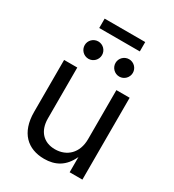

<svg xmlns="http://www.w3.org/2000/svg" viewBox="-207 -986 1004 1109"><g transform="rotate(30 295.5 -432.0)"><path d="M262.2 6.8C334 6.8 393.6 -22.5 429.2 -102.1V0H514.2V-545.9H425.8V-218.8C425.8 -125.5 366.7 -72.3 288.6 -72.3C212.4 -72.3 165 -122.6 165 -206.5V-545.9H77.1V-199.2C77.1 -61 151.9 6.8 262.2 6.8ZM400.9 -621.6C432.6 -621.6 458.5 -647.9 458.5 -679.7C458.5 -711.4 432.6 -737.3 400.9 -737.3C368.7 -737.3 342.8 -711.4 342.8 -679.7C342.8 -647.9 368.7 -621.6 400.9 -621.6ZM195.3 -621.6C227.1 -621.6 252.9 -647.9 252.9 -679.7C252.9 -711.4 227.1 -737.3 195.3 -737.3C163.1 -737.3 137.2 -711.4 137.2 -679.7C137.2 -647.9 163.1 -621.6 195.3 -621.6ZM431.2 -869.6H160.6V-807.1H431.2Z"/></g></svg>

Font: Raveo
Style: Regular
Weight: 400
Designer: Jakub Foglar, Rasmus Andersson (Inter)
Foundry: Jakubfoglar.com
Version: Version 1.100;Glyphs 3.2.3 (3260)